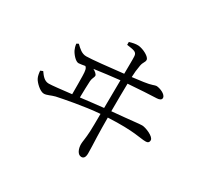

<svg xmlns="http://www.w3.org/2000/svg" viewBox="-168 -994 1335 1273"><g transform="rotate(30 500.0 -357.5)"><path d="M385 -280C386 -332 387 -374 389 -408C391 -432 402 -442 402 -455C402 -466 385 -480 368 -489C424 -497 504 -507 561 -513C561 -462 560 -378 559 -300C508 -295 446 -287 385 -280ZM482 -739C535 -731 558 -730 561 -699C563 -672 561 -618 561 -563C456 -551 325 -537 285 -537C250 -537 226 -561 201 -585L186 -577C188 -560 193 -543 198 -533C210 -508 241 -472 263 -472C274 -472 293 -476 312 -479C325 -469 328 -453 329 -413C330 -389 330 -318 330 -273C252 -264 184 -256 160 -256C125 -256 105 -285 87 -310L68 -302C70 -281 73 -262 81 -247C92 -225 135 -182 165 -182C188 -182 211 -197 243 -205C291 -215 439 -245 558 -254C558 -194 557 -143 556 -119C553 -61 546 -35 546 -16C546 19 561 57 590 57C609 57 618 42 618 13C618 -11 616 -66 614 -116C613 -153 612 -204 612 -257C813 -267 867 -244 908 -245C922 -245 934 -250 934 -269C934 -297 862 -326 836 -326C810 -326 770 -319 611 -305C611 -384 612 -465 613 -517C690 -523 792 -529 830 -530C849 -531 864 -537 864 -552C864 -580 811 -600 787 -600C775 -600 759 -588 700 -580C686 -578 655 -574 615 -569C616 -601 619 -629 625 -662C631 -693 644 -697 644 -716C644 -739 588 -769 549 -772C528 -773 506 -768 482 -761Z"/></g></svg>

Font: Source Han Serif AKR9
Style: Regular
Weight: 400
Designer: Ryoko NISHIZUKA 西塚涼子 (kana & ideographs); Frank Grießhammer (Latin, Greek & Cyrillic); Sandoll Communications 산돌커뮤니케이션, 
Foundry: Adobe Systems Incorporated
Version: Version 1.005;hotconv 1.0.107;makeotfexe 2.5.65593